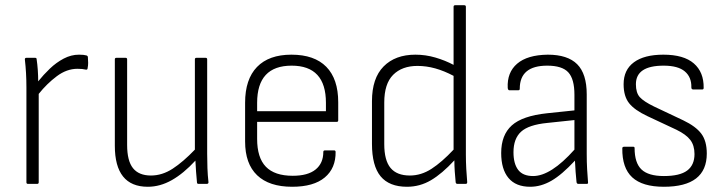

<svg xmlns="http://www.w3.org/2000/svg" viewBox="-20 -703 2770 734"><path d="M87 0Q81 0 81 -6V-368Q81 -397 79.5 -423.5Q78 -450 75 -476Q75 -482 81 -482H114Q120 -482 120 -477Q123 -457 124.5 -435Q126 -413 126 -392Q146 -417 170.5 -440.5Q195 -464 223.5 -479Q252 -494 282 -494Q301 -494 311 -491Q316 -489 316 -484Q317 -473 317 -462.5Q317 -452 315 -443Q315 -435 307 -437Q296 -440 276 -440Q235 -440 197 -411.5Q159 -383 128 -344V-6Q128 0 122 0Z M545 11Q419 11 419 -146V-476Q419 -482 425 -482H460Q466 -482 466 -476V-149Q466 -88 488.5 -60Q511 -32 557 -32Q600 -32 640 -58Q680 -84 725 -131V-476Q725 -482 731 -482H766Q772 -482 772 -476V-115Q772 -87 773 -60Q774 -33 777 -6Q777 0 770 0H739Q733 0 733 -6Q731 -26 729.5 -47Q728 -68 727 -89Q682 -40 637 -14.5Q592 11 545 11Z M1097 11Q1009 11 963 -33Q917 -77 917 -162V-310Q917 -400 962.5 -447Q1008 -494 1094 -494Q1182 -494 1227.5 -447.5Q1273 -401 1273 -312V-243Q1273 -237 1267 -237H963V-172Q963 -100 996.5 -65.5Q1030 -31 1099 -31Q1157 -31 1186.5 -55Q1216 -79 1216 -122Q1216 -128 1222 -128H1258Q1262 -128 1263 -123Q1264 -60 1221.5 -24.5Q1179 11 1097 11ZM963 -278H1226V-310Q1226 -452 1095 -452Q963 -452 963 -310Z M1536 11Q1468 11 1435 -29Q1402 -69 1402 -153V-316Q1402 -404 1446.5 -449Q1491 -494 1568 -494Q1607 -494 1644.5 -483Q1682 -472 1714 -455V-677Q1714 -683 1720 -683H1755Q1761 -683 1761 -677V-112Q1761 -86 1762.5 -57.5Q1764 -29 1766 -8Q1767 0 1760 0H1729Q1723 0 1722 -6Q1720 -26 1718.5 -47.5Q1717 -69 1717 -90Q1670 -39 1627.5 -14Q1585 11 1536 11ZM1449 -152Q1449 -90 1473 -61Q1497 -32 1547 -32Q1590 -32 1629.5 -57.5Q1669 -83 1714 -131V-413Q1678 -432 1644 -441.5Q1610 -451 1576 -451Q1517 -451 1483 -417Q1449 -383 1449 -311Z M2007 11Q1952 11 1924 -22.5Q1896 -56 1896 -118Q1896 -187 1936.5 -223.5Q1977 -260 2071 -270L2176 -281V-341Q2176 -401 2152.5 -426.5Q2129 -452 2072 -452Q1967 -452 1967 -364Q1967 -358 1962 -358H1927Q1922 -358 1921 -367Q1918 -426 1957 -459.5Q1996 -493 2074 -494Q2150 -494 2186.5 -457.5Q2223 -421 2223 -342V-115Q2223 -83 2224.5 -56.5Q2226 -30 2228 -6Q2229 0 2223 0H2191Q2185 0 2184 -7Q2182 -24 2180.5 -46Q2179 -68 2178 -89Q2128 -35 2088 -12Q2048 11 2007 11ZM1943 -121Q1943 -77 1961 -53.5Q1979 -30 2018 -30Q2086 -30 2176 -131V-244L2072 -233Q2001 -226 1972 -199.5Q1943 -173 1943 -121Z M2518 11Q2436 11 2397 -25Q2358 -61 2359 -136Q2359 -142 2366 -142H2401Q2406 -142 2406 -137Q2406 -80 2432.5 -55Q2459 -30 2518 -30Q2579 -30 2607 -51Q2635 -72 2635 -114Q2635 -147 2619 -168Q2603 -189 2566 -207L2455 -259Q2406 -282 2385 -308.5Q2364 -335 2364 -381Q2364 -436 2403.5 -465Q2443 -494 2516 -494Q2594 -494 2632.5 -460.5Q2671 -427 2670 -367Q2670 -361 2665 -361H2630Q2623 -361 2623 -369Q2624 -408 2598 -430Q2572 -452 2517 -452Q2411 -452 2411 -381Q2411 -348 2426 -331.5Q2441 -315 2480 -296L2592 -243Q2640 -220 2661 -192Q2682 -164 2682 -116Q2682 11 2518 11Z"/></svg>

Font: Sofia Sans Semi Condensed Light
Style: Regular
Weight: 300
Designer: Botio Nikoltchev, Ani Petrova
Foundry: lettersoup
Version: Version 4.100; ttfautohint (v1.8.4.7-5d5b)